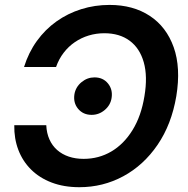

<svg xmlns="http://www.w3.org/2000/svg" viewBox="-20 -758 772 788"><path d="M305.7 10.3Q242.2 10.3 192.1 -8.8Q142.1 -27.8 107.4 -62.3Q72.8 -96.7 55.2 -143.1Q37.6 -189.5 38.6 -244.1H169.9Q171.4 -211.4 182.9 -185.8Q194.3 -160.2 214.6 -142.3Q234.9 -124.5 262.5 -115.2Q290 -106 323.2 -106Q385.3 -106 436.8 -136.2Q488.3 -166.5 523.9 -224.1Q559.6 -281.7 572.8 -363.3Q586.4 -444.3 570.1 -502.2Q553.7 -560.1 512.2 -590.8Q470.7 -621.6 408.2 -621.6Q375 -621.6 344.2 -612.3Q313.5 -603 287.4 -585.2Q261.2 -567.4 241.5 -541.7Q221.7 -516.1 210 -482.9H78.6Q97.2 -542.5 131.3 -589.8Q165.5 -637.2 211.9 -670.2Q258.3 -703.1 313.7 -720.5Q369.1 -737.8 429.7 -737.8Q526.4 -737.8 594.7 -692.9Q663.1 -647.9 692.9 -564Q722.7 -480 703.6 -363.3Q684.1 -247.6 626.7 -163.6Q569.3 -79.6 486.1 -34.7Q402.8 10.3 305.7 10.3ZM356 -286.6Q321.3 -286.6 300.5 -311.5Q279.8 -336.4 285.6 -372.1Q291 -401.4 314.7 -420.9Q338.4 -440.4 367.7 -440.4Q402.8 -440.4 423.1 -415.5Q443.4 -390.6 438 -356Q433.6 -326.7 409.9 -306.6Q386.2 -286.6 356 -286.6Z"/></svg>

Font: Inter 20pt SemiBold
Style: Italic
Weight: 600
Italic angle: -9.3988°
Version: Version 4.001;git-66647c0bb